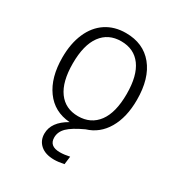

<svg xmlns="http://www.w3.org/2000/svg" viewBox="-177 -654 925 991"><g transform="rotate(30 285.5 -158.0)"><path d="M234 118Q234 170 297 170Q323 170 355 163L349 211Q314 218 291 218Q238 218 209 192.5Q180 167 180 126Q180 57 263 10Q169 3 116.5 -69.5Q64 -142 64 -261Q64 -344 91 -406Q118 -468 168 -501Q218 -534 286 -534Q390 -534 448.5 -462.5Q507 -391 507 -263Q507 -159 466.5 -90Q426 -21 353 1Q288 31 261 57.5Q234 84 234 118ZM285 -38Q361 -38 403.5 -95Q446 -152 446 -263Q446 -372 404.5 -428.5Q363 -485 286 -485Q210 -485 168 -428Q126 -371 126 -261Q126 -152 167.5 -95Q209 -38 285 -38Z"/></g></svg>

Font: Fira Sans Light
Style: Regular
Weight: 300
Designer: bBox Type GmbH & Carrois Corporate GbR & Edenspiekermann AG
Foundry: bBox Type GmbH & Carrois Corporate GbR & Edenspiekermann AG
Version: Version 4.301